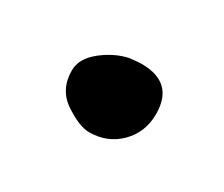

<svg xmlns="http://www.w3.org/2000/svg" viewBox="-44 -223 382 328"><g transform="rotate(30 147.0 -59.0)"><path d="M140 -130Q156 -132 164 -132Q228 -132 228 -70Q228 -34 204 -10Q180 14 144 14Q125 14 95.5 -5.5Q66 -25 66 -63Q66 -86 89.5 -105Q113 -124 140 -130Z"/></g></svg>

Font: Cagliostro
Style: Regular
Weight: 400
Designer: Matthew Desmond
Foundry: Matthew Desmond
Version: Version